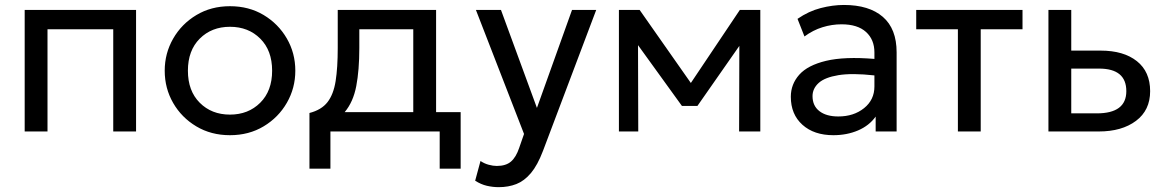

<svg xmlns="http://www.w3.org/2000/svg" viewBox="-20 -530 4698 774"><path d="M79.5 0V-490H528.5V0H436.5V-412H171.5V0Z M907 15Q831 15 771.5 -20.5Q712 -56 678 -115Q644 -174 644 -245Q644 -315 678 -374.2Q712 -433.5 771.5 -469.2Q831 -505 907 -505Q983.5 -505 1042.8 -469.5Q1102 -434 1136.2 -375Q1170.5 -316 1170.5 -245Q1170.5 -175 1136.5 -115.8Q1102.5 -56.5 1043 -20.8Q983.5 15 907 15ZM907 -68Q981 -68 1029 -115.8Q1077 -163.5 1077 -245Q1077 -326.5 1029.2 -374.2Q981.5 -422 907 -422Q833 -422 785.2 -374.2Q737.5 -326.5 737.5 -245Q737.5 -163.5 785.2 -115.8Q833 -68 907 -68Z M1227.5 150V-74.5Q1276 -87 1300.2 -118.2Q1324.5 -149.5 1333 -203.2Q1341.5 -257 1341.5 -336.5V-490H1738V-78H1837V150H1752.5V0H1312V150ZM1428.5 -336.5Q1428.5 -247 1416.2 -183Q1404 -119 1369.5 -78H1646V-412H1428.5Z M1990.5 224.5Q1966.5 224.5 1942.8 219Q1919 213.5 1895.5 198.5L1917 119Q1932.5 129.5 1950.2 134.2Q1968 139 1982.5 139Q2019.5 139 2040 121.2Q2060.5 103.5 2073 66L2092.5 10L1898.5 -490H1999.5L2144.5 -95L2286 -490H2383.5L2169 78Q2147 136 2120.2 167.8Q2093.5 199.5 2061.5 212Q2029.5 224.5 1990.5 224.5Z M2475 0V-490H2558.5L2765 -195.5L2962.5 -490H3045V0H2959.5L2960.5 -345L2791.5 -103H2729L2552 -348L2553 0Z M3339.5 15Q3261.5 15 3214.8 -27Q3168 -69 3168 -140Q3168 -190.5 3202 -228.8Q3236 -267 3310.2 -284.8Q3384.5 -302.5 3505 -292.5V-318.5Q3505 -370.5 3471 -401.2Q3437 -432 3372.5 -432Q3333.5 -432 3295.5 -420.2Q3257.5 -408.5 3223 -383L3195 -454Q3240 -485 3288.5 -497.5Q3337 -510 3382 -510Q3483.5 -510 3539 -462Q3594.5 -414 3594.5 -319V0H3510V-60Q3484 -23.5 3439 -4.2Q3394 15 3339.5 15ZM3255.5 -142.5Q3255.5 -103.5 3283.2 -82Q3311 -60.5 3359.5 -60.5Q3421.5 -60.5 3463.2 -94Q3505 -127.5 3505 -181.5V-226Q3414.5 -236 3359.8 -227Q3305 -218 3280.2 -195.5Q3255.5 -173 3255.5 -142.5Z M3841.5 0V-412H3673.5V-490H4102V-412H3933.5V0Z M4206.5 0V-490H4298.5V-326H4417Q4509.5 -326 4563 -283.5Q4616.5 -241 4616.5 -162.5Q4616.5 -85.5 4559.5 -42.8Q4502.5 0 4409.5 0ZM4298.5 -73H4401.5Q4520.5 -73 4520.5 -162.5Q4520.5 -253.5 4410.5 -253.5H4298.5Z"/></svg>

Font: Geologica Light
Style: Regular
Weight: 300
Designer: Sindre Bremnes, Frode Helland
Foundry: Monokrom Skriftforlag AS
Version: Version 1.010; ttfautohint (v1.8.4.7-5d5b);gftools[0.9.28]